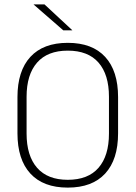

<svg xmlns="http://www.w3.org/2000/svg" viewBox="-20 -844 617 874"><path d="M288.5 10Q177 10 118.2 -54Q59.5 -118 59.5 -237V-402Q59.5 -521 118.2 -585Q177 -649 288.5 -649Q400 -649 458.8 -585Q517.5 -521 517.5 -402V-237Q517.5 -118 458.8 -54Q400 10 288.5 10ZM288.5 -25.5Q381 -25.5 428.5 -80.2Q476 -135 476 -236V-403.5Q476 -504.5 428.5 -559Q381 -613.5 288.5 -613.5Q196.5 -613.5 148.8 -559Q101 -504.5 101 -403.5V-236Q101 -135 148.8 -80.2Q196.5 -25.5 288.5 -25.5ZM182.5 -824 309 -706.5V-706H268L133.5 -823V-824Z"/></svg>

Font: Anek Tamil Medium ExtraLight
Style: Regular
Weight: 250
Version: Version 1.003